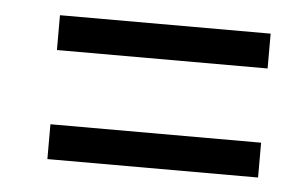

<svg xmlns="http://www.w3.org/2000/svg" viewBox="-32 -524 529 335"><g transform="rotate(5 232.5 -357.0)"><path d="M61 -422V-483H430V-422ZM61 -231V-292H430V-231Z"/></g></svg>

Font: Noto Serif Tamil Condensed Medium
Style: Italic
Weight: 500
Width: 3
Italic angle: -12°
Designer: Indian Type Foundry, Tom Grace, and the Monotype Design Team
Foundry: Monotype Imaging Inc.
Version: Version 2.003; ttfautohint (v1.8.4.7-5d5b)